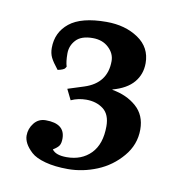

<svg xmlns="http://www.w3.org/2000/svg" viewBox="-54 -785 457 481"><g transform="rotate(10 175.0 -544.0)"><path d="M112.3 -551.8 153.3 -564.9Q209.5 -583 209.5 -639.2Q209.5 -658.7 193.8 -673.3Q178.2 -688 153.3 -688Q124 -688 110.6 -673.3Q97.2 -658.7 97.2 -639.2Q97.2 -618.2 101.1 -606Q99.1 -602.5 97.9 -601.1Q96.7 -599.6 92.3 -597.7Q87.9 -595.7 80.1 -594.2Q66.4 -611.3 61.3 -621.8Q56.2 -632.3 56.2 -646Q56.2 -685.5 86.2 -709.7Q116.2 -733.9 180.2 -733.9Q228 -733.9 261.2 -711.4Q294.4 -689 294.4 -648.9Q294.4 -620.6 277.1 -600.1Q259.8 -579.6 224.1 -569.8V-568.8Q261.2 -562.5 285.6 -541Q310.1 -519.5 310.1 -482.9Q310.1 -444.3 284.4 -414.1Q258.8 -383.8 222.4 -368.9Q186 -354 148.4 -354Q115.2 -354 90.8 -360.6Q66.4 -367.2 54.7 -377.9Q43 -388.7 37.6 -398.9Q32.2 -409.2 32.2 -418.9Q32.2 -436.5 43.5 -450.7Q54.7 -464.8 73.2 -464.8Q122.1 -464.8 122.1 -426.8Q122.1 -415 118.2 -408.9Q114.3 -402.8 103 -396Q112.3 -382.8 140.1 -382.8Q178.2 -382.8 201.7 -406.7Q225.1 -430.7 225.1 -476.1Q225.1 -506.3 207.5 -519.8Q189.9 -533.2 164.1 -533.2Q143.6 -533.2 125.5 -524.9Z"/></g></svg>

Font: Jacques Francois
Style: Regular
Weight: 400
Designer: Manvel Shmavonyan, Alexei Vanyashin
Foundry: Cyreal (www.cyreal.org)
Version: Version 1.003